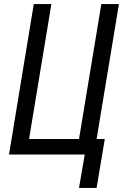

<svg xmlns="http://www.w3.org/2000/svg" viewBox="-20 -755 616 938"><path d="M452 163 492 -76H452L561 -735H475L366 -76H122L231 -735H145L24 0H394L366 163Z"/></svg>

Font: Iosevka Sparkle Oblique
Style: Regular
Weight: 400
Italic angle: -9°
Designer: Belleve Invis
Foundry: Belleve Invis
Version: Version 4.5.0; ttfautohint (v1.8.3)